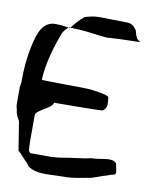

<svg xmlns="http://www.w3.org/2000/svg" viewBox="-98 -718 608 785"><g transform="rotate(10 206.0 -326.0)"><path d="M64 -367C64 -433 94 -525 111 -569C119 -583 126 -592 138 -599C143 -598 149 -597 157 -597C201 -597 246 -588 291 -584C302 -583 317 -586 336 -586C336 -587 430 -589 430 -589C439 -589 416 -596 416 -608C411 -608 409 -637 403 -638C398 -647 386 -658 369 -659C363 -659 262 -661 252 -661C227 -661 215 -657 192 -651C171 -635 158 -618 140 -596C124 -598 109 -602 79 -602C33 -602 16 -562 7 -532C-10 -475 -17 -414 -17 -340C-18 -334 -20 -328 -20 -319V-252C-20 -246 -19 -241 -16 -230C-15 -214 -7 -198 1 -185L20 -66C36 -53 44 -39 63 -22C76 5 119 10 152 9L218 7C267 7 283 0 326 -7C344 -10 382 -27 399 -30C399 -32 420 -37 420 -37C431 -39 429 -48 427 -58L422 -84C402 -107 358 -87 319 -87C284 -79 249 -77 204 -69C183 -65 154 -63 126 -64H69C67 -67 65 -69 62 -72C61 -78 60 -111 60 -117V-220C60 -242 128 -261 129 -284C130 -284 327 -285 327 -287C336 -287 346 -303 346 -315C346 -316 345 -345 343 -345C343 -354 268 -364 256 -364C256 -365 64 -366 64 -367Z"/></g></svg>

Font: Reckless Catfish
Style: Fax
Weight: 400
Foundry: Cannot Into Space Fonts
Version: Version 0.2894